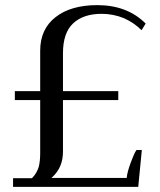

<svg xmlns="http://www.w3.org/2000/svg" viewBox="-20 -730 625 750"><path d="M31 -34C31 -34 31 0 31 0C31 0 520 0 520 0C520 0 534 -144 534 -144C534 -144 513 -144 513 -144C506 -134 499 -117 490 -93C481 -68 476 -49 475 -35C475 -35 181 -35 181 -35C198 -50 209 -66 216 -83C223 -100 226 -118 226 -139C226 -139 226 -339 226 -339C226 -339 442 -339 442 -339C442 -339 442 -374 442 -374C442 -374 226 -374 226 -374C226 -374 226 -522 226 -522C226 -575 239 -614 266 -639C293 -664 330 -676 377 -676C408 -676 437 -670 464 -659C491 -647 514 -631 533 -612C533 -612 549 -638 549 -638C501 -686 438 -710 360 -710C291 -710 236 -694 197 -663C157 -632 137 -588 137 -532C137 -532 137 -374 137 -374C137 -374 38 -374 38 -374C38 -374 38 -339 38 -339C38 -339 137 -339 137 -339C137 -339 137 -132 137 -132C137 -110 135 -92 131 -77C126 -62 118 -47 105 -34C105 -34 31 -34 31 -34Z"/></svg>

Font: BUSH 25 TRIRONG 0515 A
Style: Regular
Weight: 400
Designer: Katatrad Team
Foundry: CadsonDemak